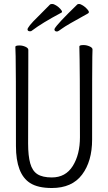

<svg xmlns="http://www.w3.org/2000/svg" viewBox="-20 -930 540 963"><path d="M253 -783 254 -786Q265 -808 367 -907Q369 -910 376.5 -910Q384 -910 396.5 -902Q409 -894 417.5 -884Q426 -874 426 -870Q426 -866 422 -863Q311 -802 291.5 -787Q272 -772 266 -772Q253 -772 253 -783ZM118 -783Q118 -788 130 -803.5Q142 -819 173 -849Q228 -905 231 -907.5Q234 -910 242 -910Q250 -910 262 -902.5Q274 -895 282.5 -885.5Q291 -876 291 -871.5Q291 -867 287 -866Q191 -815 141 -777Q137 -773 131 -773Q118 -773 118 -783ZM131 -12Q60 -57 60 -198Q60 -618 58.5 -648Q57 -678 57 -695Q57 -702 78 -702Q93 -702 107.5 -695.5Q122 -689 122 -680Q122 -668 122 -639L121 -210Q121 -149 131.5 -111Q142 -73 167.5 -56.5Q193 -40 240 -40Q309 -40 345 -97.5Q381 -155 381 -242Q381 -595 378 -697Q378 -704 399 -704Q414 -704 429 -697.5Q444 -691 444 -682Q444 -670 443 -645Q442 -620 442 -230Q442 -121 391.5 -54Q341 13 240 13Q170 13 131 -12Z"/></svg>

Font: Moon Stars Kai T HW Light
Style: Regular
Weight: 300
Designer: GuiWonder
Version: Version 1.101